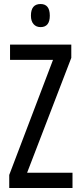

<svg xmlns="http://www.w3.org/2000/svg" viewBox="-20 -936 401 956"><path d="M341 0H26V-65L244 -638H30V-714H335V-648L115 -76H341ZM182 -916Q228 -916 228 -858Q228 -801 182 -801Q160 -801 147 -816Q134 -831 134 -858Q134 -916 182 -916Z"/></svg>

Font: Noto Sans Oriya ExtCond
Style: Regular
Weight: 400
Width: 2
Designer: Amélie Bonet and Sol Matas
Foundry: Google LLC
Version: Version 2.006; ttfautohint (v1.8.4.7-5d5b)